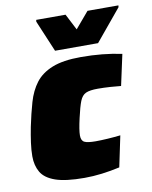

<svg xmlns="http://www.w3.org/2000/svg" viewBox="-82 -775 669 844"><g transform="rotate(-10 252.5 -352.5)"><path d="M227 8Q143 8 97.5 -8Q52 -24 34.5 -54Q17 -84 17 -125Q17 -153 21.5 -185.5Q26 -218 33 -254Q45 -312 59 -360.5Q73 -409 99.5 -444Q126 -479 174.5 -498.5Q223 -518 303 -518Q401 -518 485 -500L455 -362Q438 -364 408.5 -366Q379 -368 352 -368Q316 -368 298.5 -360Q281 -352 271.5 -328Q262 -304 251 -255Q239 -203 239 -179Q239 -156 253 -149Q267 -142 303 -142Q326 -142 357.5 -144Q389 -146 414 -149L385 -11Q345 -2 305 3Q265 8 227 8ZM196 -565 137 -705 138 -713H269L306 -641L367 -713H505L504 -705L388 -565Z"/></g></svg>

Font: Saira Black
Style: Italic
Weight: 900
Italic angle: -12°
Designer: Hector Gatti with collaboration of the Omnibus-Type team
Foundry: Omnibus-Type
Version: Version 1.100; ttfautohint (v1.8.3)